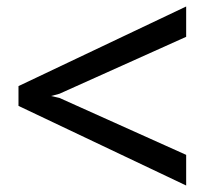

<svg xmlns="http://www.w3.org/2000/svg" viewBox="-20 -572 653 592"><path d="M554 0 37 -245.5V-306.5L554 -552V-458.5L163.5 -283L137.5 -276L163.5 -270L554 -94.5Z"/></svg>

Font: Expletus Sans Medium
Style: Regular
Weight: 500
Version: Version 7.500